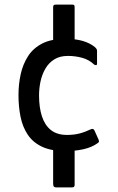

<svg xmlns="http://www.w3.org/2000/svg" viewBox="-20 -727 509 831"><path d="M265 -73Q203 -73 163 -91.5Q123 -110 100.5 -143.5Q78 -177 69 -221Q60 -265 60 -315Q60 -362 69.5 -405.5Q79 -449 101.5 -484Q124 -519 163.5 -539Q203 -559 264 -559Q306 -559 337.5 -550Q369 -541 391 -523Q397 -517 398.5 -514Q400 -511 400 -505V-452Q400 -445 395.5 -445Q391 -445 387 -448Q365 -469 335 -477Q305 -485 274 -485Q239 -485 215 -470Q191 -455 176.5 -430Q162 -405 155.5 -375Q149 -345 149 -314Q149 -262 161.5 -223.5Q174 -185 200.5 -164Q227 -143 270 -143Q299 -143 323 -149Q347 -155 372 -167Q384 -173 389 -162L407 -122Q409 -116 408 -113Q407 -110 402 -107Q377 -89 340.5 -81Q304 -73 265 -73ZM303 -114V74Q303 77 301 80.5Q299 84 292 84H222Q216 84 213 80.5Q210 77 210 67V-114ZM210 -511V-696Q210 -702 212.5 -704.5Q215 -707 221 -707H293Q300 -707 301.5 -704Q303 -701 303 -694V-511Z"/></svg>

Font: Glory Thin Medium
Style: Regular
Weight: 500
Version: Version 1.011